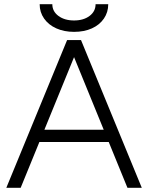

<svg xmlns="http://www.w3.org/2000/svg" viewBox="-20 -890 702 910"><path d="M584 0 298 -700H364L652 0ZM10 0 298 -700H364L78 0ZM146 -217V-275H516V-217ZM331 -739Q284 -739 247 -755.5Q210 -772 189 -802Q168 -832 168 -870H228Q228 -836 257 -814.5Q286 -793 331 -793Q376 -793 404.5 -814.5Q433 -836 433 -870H493Q493 -832 472.5 -802Q452 -772 415.5 -755.5Q379 -739 331 -739Z"/></svg>

Font: Figtree Light
Style: Regular
Weight: 300
Designer: Erik Kennedy
Foundry: Erik Kennedy
Version: Version 2.001;gftools[0.9.30]